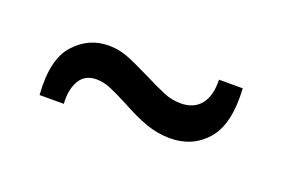

<svg xmlns="http://www.w3.org/2000/svg" viewBox="-34 -534 548 342"><g transform="rotate(20 240.0 -362.5)"><path d="M134 -420Q153 -420 170 -413.5Q187 -407 215 -393Q241 -380 256.5 -373.5Q272 -367 289 -367Q314 -367 327 -383.5Q340 -400 339 -430H384Q388 -363 361.5 -332.5Q335 -302 292 -302Q269 -302 246.5 -310Q224 -318 197 -333Q174 -345 160.5 -350.5Q147 -356 134 -356Q112 -356 102 -338.5Q92 -321 94 -295H48Q43 -361 69.5 -390.5Q96 -420 134 -420Z"/></g></svg>

Font: Mona Sans Condensed
Style: Regular
Weight: 400
Width: 3
Designer: Deni Anggara
Foundry: GitHub
Version: Version 2.000